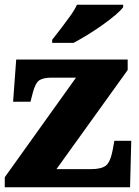

<svg xmlns="http://www.w3.org/2000/svg" viewBox="-20 -786 582 806"><path d="M0 0V-42L299 -460H195Q163 -460 146 -449.5Q129 -439 118 -398L108 -359H35L48 -536H516V-492L217 -76H362Q404 -76 423.5 -90Q443 -104 453 -156L460 -195H531L526 0ZM199 -619Q214 -638 234 -664Q254 -690 273.5 -717Q293 -744 303 -766H497V-756Q488 -743 464.5 -723Q441 -703 410 -681Q379 -659 347 -639.5Q315 -620 289 -606H199Z"/></svg>

Font: Noto Serif Telugu Black
Style: Regular
Weight: 900
Designer: Jelle Bosma - Monotype Design Team
Foundry: Monotype Imaging Inc.
Version: Version 2.005; ttfautohint (v1.8.4.7-5d5b)